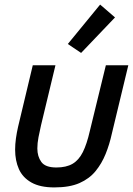

<svg xmlns="http://www.w3.org/2000/svg" viewBox="-20 -806 580 838"><path d="M217 12Q155 12 117 -9.5Q79 -31 62.5 -68Q46 -105 46 -153Q46 -176 49.5 -201.5Q53 -227 59 -253L123 -521H222L159 -259Q153 -233 148 -207Q143 -181 143 -158Q143 -123 160.5 -99Q178 -75 226 -75Q269 -75 296.5 -91Q324 -107 341.5 -142Q359 -177 372 -234L442 -521H540L468 -222Q458 -176 441 -134Q424 -92 397 -59Q370 -26 327 -7Q284 12 217 12ZM334 -575 276 -614 417 -786 482 -730Z"/></svg>

Font: Ubuntu Sans Medium
Style: Italic
Weight: 500
Italic angle: -13.5°
Designer: Dalton Maag Ltd
Foundry: Dalton Maag Ltd
Version: Version 1.006